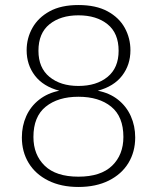

<svg xmlns="http://www.w3.org/2000/svg" viewBox="-20 -732 625 764"><path d="M292 12Q223 12 172 -13.5Q121 -39 94 -83.5Q67 -128 67 -185Q67 -231 84.5 -270Q102 -309 136 -335.5Q170 -362 216 -371Q152 -388 119 -431Q86 -474 86 -532Q86 -580 109 -621Q132 -662 177.5 -687Q223 -712 292 -712Q362 -712 408 -687Q454 -662 476.5 -621Q499 -580 499 -532Q499 -474 466 -431Q433 -388 369 -371Q416 -362 449.5 -335.5Q483 -309 500.5 -270Q518 -231 518 -185Q518 -128 491 -83.5Q464 -39 413 -13.5Q362 12 292 12ZM292 -29Q381 -29 426 -72.5Q471 -116 471 -187Q471 -268 422.5 -307.5Q374 -347 292 -347Q211 -347 162 -307.5Q113 -268 113 -187Q113 -116 158 -72.5Q203 -29 292 -29ZM292 -390Q364 -390 408 -426Q452 -462 452 -530Q452 -600 408 -635.5Q364 -671 292 -671Q221 -671 177 -635.5Q133 -600 133 -530Q133 -462 177 -426Q221 -390 292 -390Z"/></svg>

Font: DM Sans 11pt ExtraLight
Style: Regular
Weight: 250
Version: Version 4.004;gftools[0.9.30]